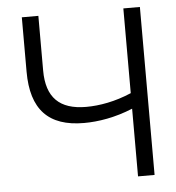

<svg xmlns="http://www.w3.org/2000/svg" viewBox="-50 -717 699 763"><g transform="rotate(-5 300.0 -335.0)"><path d="M65 -670V-453C65 -302 133 -230 275 -230C332 -230 400 -241 470 -270V0H536V-670H470V-332C405 -304 342 -293 289 -293C183 -293 131 -344 131 -452V-670Z"/></g></svg>

Font: LT Wave Mono Light
Style: Regular
Weight: 300
Designer: Daniel Lyons
Version: Version 2.5 (Glyphs App)